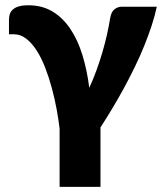

<svg xmlns="http://www.w3.org/2000/svg" viewBox="-20 -544 614 728"><path d="M574.5 -518.5Q567.5 -485 555.2 -447.5Q543 -410 527 -370.5Q511 -331 491.5 -290.8Q472 -250.5 450.5 -211Q429 -171.5 406.2 -133.5Q383.5 -95.5 361 -61V164.5H206V-56Q202 -91 194.5 -131.2Q187 -171.5 176.2 -211.2Q165.5 -251 151.2 -287.8Q137 -324.5 119 -352.5Q101 -380.5 79.5 -397.2Q58 -414 33 -414H14V-469Q14 -480.5 17.2 -490.5Q20.5 -500.5 28.8 -508Q37 -515.5 51.2 -519.8Q65.5 -524 88 -524Q139.5 -524 178.8 -500.5Q218 -477 246.2 -435.2Q274.5 -393.5 292.2 -336.2Q310 -279 318.5 -211Q333.5 -243.5 346 -278Q358.5 -312.5 368.5 -346.8Q378.5 -381 385.8 -413.5Q393 -446 397.5 -474Q401.5 -499 414 -508.8Q426.5 -518.5 441.5 -518.5Z"/></svg>

Font: Lato ExtraBold
Style: Regular
Weight: 800
Designer: Lukasz Dziedzic with Adam Twardoch and Botio Nikoltchev
Foundry: tyPoland Lukasz Dziedzic
Version: Version 2.015; 2015-08-06; http://www.latofonts.com/